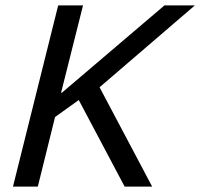

<svg xmlns="http://www.w3.org/2000/svg" viewBox="-20 -695 746 715"><path d="M28.3 0 196.7 -675H289.2L207.5 -350H210.8L592.5 -675H705.8L350.8 -370L546.7 0H444.2L273.3 -322.5L185 -259.2L120.8 0Z"/></svg>

Font: Funnel Sans
Style: Italic
Weight: 400
Italic angle: -14.036°
Version: Version 1.000; Beta; Release 5; Build 24; ttfautohint (v1.8.